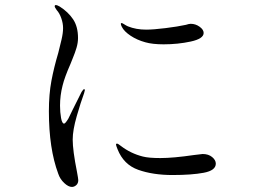

<svg xmlns="http://www.w3.org/2000/svg" viewBox="-20 -732 1040 758"><path d="M210 -46Q173 -145 173 -293Q173 -360 183 -413Q193 -466 210 -523Q217 -550 223 -576Q229 -602 229 -621Q229 -640 222 -660Q215 -680 204 -692Q196 -703 196 -707Q196 -712 200 -712Q206 -712 216 -706Q249 -685 268.5 -656Q288 -627 288 -582Q288 -563 282 -543Q276 -523 268 -504Q260 -485 258 -479Q235 -427 227 -394Q217 -355 217 -315Q217 -289 221 -266.5Q225 -244 233 -244Q238 -244 250 -264L268 -301L302 -369Q309 -380 312 -380Q315 -380 315 -376L312 -364Q299 -329 283 -273.5Q267 -218 267 -181Q267 -138 284 -53Q289 -26 289 -21Q289 -8 281 -1Q273 6 264 6Q250 6 233.5 -9.5Q217 -25 210 -46ZM554 -565Q521 -574 495.5 -591Q470 -608 461 -626Q457 -634 457 -638Q457 -641 460 -641Q463 -641 470.5 -636Q478 -631 485 -628Q517 -615 557 -615Q585 -615 633.5 -621Q682 -627 714 -634Q726 -638 733 -638Q752 -638 768 -626.5Q784 -615 784 -602Q784 -579 733 -568Q682 -557 626 -557Q582 -557 554 -565ZM444 -143Q438 -158 438 -161Q438 -165 442 -165Q445 -165 449.5 -161.5Q454 -158 457 -156Q496 -126 544 -114Q567 -108 613 -108Q664 -108 746 -120Q780 -124 780 -124Q803 -124 817.5 -112Q832 -100 832 -86Q832 -59 784.5 -50Q737 -41 661 -41Q584 -41 526 -61.5Q468 -82 444 -143Z"/></svg>

Font: Shippori Mincho
Style: Regular
Weight: 400
Designer: FONTDASU
Foundry: FONTDASU / Google Inc. / but / Adobe
Version: Version 3.110; ttfautohint (v1.8.3)